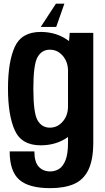

<svg xmlns="http://www.w3.org/2000/svg" viewBox="-20 -770 560 1022"><path d="M247 231.5Q133.5 231.5 82.5 186.5Q31.5 141.5 31.5 36H163Q163 92.5 186.2 117.5Q209.5 142.5 247.5 142.5Q273 142.5 294.5 129Q316 115.5 329 82.2Q342 49 342 -10.5V-40.5Q341.5 -40.5 341 -40Q279.5 3.5 196.5 3.5Q94.5 3.5 58.5 -76.8Q22.5 -157 22.5 -299Q22.5 -440.5 58.5 -520.2Q94.5 -600 196.5 -600Q279.5 -600 341 -556Q344.5 -554 347.5 -551.5L351 -595H476.5V-12.5Q476.5 81 450.2 134.5Q424 188 373 209.8Q322 231.5 247 231.5ZM342 -396Q341 -442 314 -473Q286 -505.5 245.5 -505.5Q202.5 -505.5 180 -466.2Q157.5 -427 157.5 -298.5Q157.5 -168.5 180 -129.5Q202.5 -90.5 245.5 -90.5Q286 -90.5 314 -123Q341 -154 342 -200.5ZM322.7 -750.4 279.2 -626.6H196.8L277.7 -750.4Z"/></svg>

Font: Anybody SemiBold
Style: Regular
Weight: 600
Designer: Tyler Finck
Foundry: Etcetera Type Company
Version: Version 1.010; ttfautohint (v1.8.3) -l 8 -r 50 -G 200 -x 14 